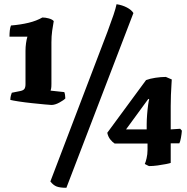

<svg xmlns="http://www.w3.org/2000/svg" viewBox="-20 -785 885 911"><path d="M224 -287Q219 -287 192.5 -289.5Q166 -292 132.5 -295.5Q99 -299 69.5 -303.5Q40 -308 29 -311Q29 -321 31.5 -331Q34 -341 36 -345L76 -353Q91 -356 96 -363.5Q101 -371 101 -386V-544Q101 -562 103.5 -580Q106 -598 110 -611H25Q25 -627 26.5 -640.5Q28 -654 32 -664Q79 -668 116 -677Q153 -686 181 -702Q196 -702 212 -697.5Q228 -693 235 -685Q231 -664 227.5 -638.5Q224 -613 224 -584V-387Q224 -371 222.5 -364.5Q221 -358 220 -355L285 -348Q287 -344 288.5 -335Q290 -326 290 -318Q283 -310 262 -298.5Q241 -287 224 -287ZM295 106Q265 106 249 100Q233 94 219 76L444 -514Q472 -586 490 -634.5Q508 -683 518.5 -714Q529 -745 533 -765Q560 -761 582 -749.5Q604 -738 613 -723ZM688 3Q686 3 678.5 -1Q671 -5 667 -7Q671 -15 675.5 -34Q680 -53 680 -74V-104H524Q514 -110 503.5 -123Q493 -136 489 -155L673 -405Q691 -412 717.5 -416Q744 -420 767 -420L795 -408Q795 -403 793.5 -382Q792 -361 791 -334Q790 -307 790 -282V-171L835 -174L843 -165Q842 -150 838.5 -131Q835 -112 831 -105H790V-12Q785 -10 767.5 -6.5Q750 -3 728 0Q706 3 688 3ZM578 -171H676V-196Q676 -215 678 -241Q680 -267 683 -288.5Q686 -310 688 -313L684 -316Z"/></svg>

Font: Texturina Medium 12pt Black
Style: Regular
Weight: 900
Version: Version 1.002